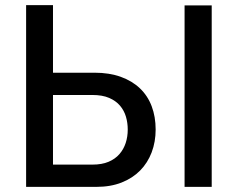

<svg xmlns="http://www.w3.org/2000/svg" viewBox="-20 -730 929 750"><path d="M82 0V-710H187V-446H349Q407 -446 451.5 -430Q496 -414 526.5 -385Q557 -356 572.5 -315Q588 -274 588 -224Q588 -176 572.5 -135Q557 -94 527.5 -64Q498 -34 455 -17Q412 0 356 0ZM701 0V-709H807V0ZM187 -87H341Q378 -87 404 -98Q430 -109 446.5 -128Q463 -147 471 -171.5Q479 -196 479 -224Q479 -250 472 -274Q465 -298 449 -317Q433 -336 406.5 -347.5Q380 -359 340 -359H187Z"/></svg>

Font: Rising Sun Medium
Style: Regular
Weight: 500
Designer: Matt McInerney, Pablo Impallari, Rodrigo Fuenzalida (Raleway font), Stephen Hutchings (Greek), Cristiano Sobral (main ch
Foundry: The Rising Sun Project Authors
Version: Version 4.327; ttfautohint (v1.8.4.7-5d5b-dirty)